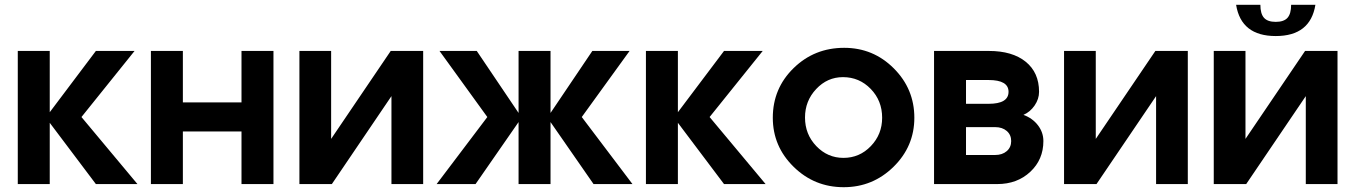

<svg xmlns="http://www.w3.org/2000/svg" viewBox="-20 -766 5640 799"><path d="M54 0V-554H187V-299L379 -554H540L319 -279L552 0H379L187 -255V0Z M608 0V-554H741V-340H985V-554H1118V0H985V-219H741V0Z M1226 0V-554H1358V-188L1606 -554H1741V0H1609V-366L1361 0Z M1797 0 2008 -279 1809 -554H1964L2138 -296V-554H2271V-296L2445 -554H2600L2401 -279L2612 0H2450L2271 -258V0H2138V-258L1959 0Z M2668 0V-554H2801V-299L2993 -554H3154L2933 -279L3166 0H2993L2801 -255V0Z M3196 -276Q3196 -398 3282.5 -482.5Q3369 -567 3493 -567Q3614 -567 3699.5 -481.5Q3785 -396 3785 -276Q3785 -157 3698.5 -72Q3612 13 3491 13Q3369 13 3282.5 -72Q3196 -157 3196 -276ZM3490 -109Q3557 -109 3604 -158Q3651 -207 3651 -276Q3651 -347 3603.5 -396Q3556 -445 3488 -445Q3423 -445 3376.5 -395.5Q3330 -346 3330 -277Q3330 -207 3377 -158Q3424 -109 3490 -109Z M3867 0V-554H4095Q4193 -554 4248.5 -509Q4304 -464 4304 -384Q4304 -354 4285.5 -327Q4267 -300 4239 -288Q4277 -274 4299.5 -244.5Q4322 -215 4322 -179Q4322 -102 4267.5 -51Q4213 0 4130 0ZM4000 -334H4094Q4177 -334 4177 -384Q4177 -433 4094 -433H4000ZM4000 -121H4121Q4151 -121 4169.5 -137Q4188 -153 4188 -179Q4188 -205 4169.5 -221Q4151 -237 4121 -237H4000Z M4408 0V-554H4540V-188L4788 -554H4923V0H4791V-366L4543 0Z M5124 -746H5225Q5225 -709 5240 -692Q5255 -675 5289 -675Q5323 -675 5338 -692Q5353 -709 5353 -746H5454Q5433 -616 5289 -616Q5145 -616 5124 -746ZM5031 0V-554H5163V-188L5411 -554H5546V0H5414V-366L5166 0Z"/></svg>

Font: Involve
Style: Bold
Weight: 700
Designer: Stefan Peev
Foundry: Context Ltd.
Version: Version 1.001